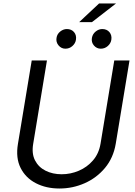

<svg xmlns="http://www.w3.org/2000/svg" viewBox="-20 -1077 781 1110"><path d="M640.6 -727.3H728.7L649.1 -245.7Q635.3 -164.1 587 -106.2Q538.7 -48.3 469.5 -17.8Q400.2 12.8 323.9 12.8Q246.8 12.8 187.5 -17.8Q128.2 -48.3 99.1 -106.2Q70 -164.1 83.8 -245.7L163.4 -727.3H251.4L171.9 -245.7Q162.3 -188.9 182.5 -149.7Q202.8 -110.4 243.6 -90Q284.4 -69.6 336.6 -69.6Q388.1 -69.6 435.9 -90Q483.7 -110.4 517.6 -149.7Q551.5 -188.9 561.1 -245.7ZM562.5 -795.5Q539.1 -795.5 523.1 -813.9Q507.1 -832.4 511.4 -858Q515.3 -880.3 533 -894.7Q550.8 -909.1 571 -909.1Q597.7 -909.1 612.7 -891.2Q627.8 -873.2 623.6 -846.6Q620.4 -826.3 603.2 -810.9Q585.9 -795.5 562.5 -795.5ZM358 -795.5Q334.5 -795.5 318.5 -814.5Q302.6 -833.5 306.8 -858Q310 -880.3 328.1 -894.7Q346.2 -909.1 366.5 -909.1Q393.1 -909.1 408.2 -891.2Q423.3 -873.2 419 -846.6Q415.8 -826.3 398.6 -810.9Q381.4 -795.5 358 -795.5ZM437.5 -948.9 552.6 -1056.8H650.6L511.4 -948.9Z"/></svg>

Font: Inter UI
Style: Italic
Weight: 400
Italic angle: -9.39999°
Designer: Rasmus Andersson
Foundry: rsms
Version: 3.2;8d6f07862